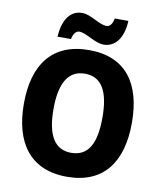

<svg xmlns="http://www.w3.org/2000/svg" viewBox="-99 -1007 926 1097"><g transform="rotate(10 364.0 -459.0)"><path d="M173 -769H251C258 -806 276 -819 291 -819C333 -819 387 -770 440 -770C501 -770 551 -820 556 -928H477C471 -893 455 -878 438 -878C392 -878 342 -927 289 -927C217 -927 178 -863 173 -769ZM677 -358C677 -584 579 -725 365 -725C152 -725 50 -587 50 -359C50 -133 151 10 364 10C579 10 677 -133 677 -358ZM222 -358C222 -504 265 -588 365 -588C464 -588 506 -506 506 -358C506 -210 465 -129 364 -129C265 -129 222 -212 222 -358Z"/></g></svg>

Font: Noto Sans Gujarati UI SemiCondensed ExtraBold
Style: Regular
Weight: 800
Width: 4
Designer: Jelle Bosma - Monotype Design Team, Universal Thirst
Foundry: Monotype Imaging Inc.
Version: Version 2.106